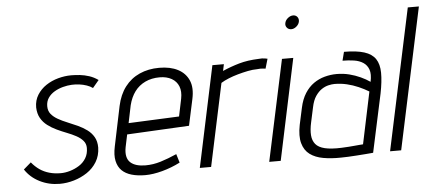

<svg xmlns="http://www.w3.org/2000/svg" viewBox="-49 -820 2153 948"><g transform="rotate(-5 1027.0 -346.0)"><path d="M416 -439 447 -476Q426 -491 403 -498.5Q380 -506 357.5 -508.5Q335 -511 314 -511Q282 -511 249 -502Q216 -493 189 -475Q162 -457 145 -430Q128 -403 128 -368Q129 -337 141.5 -315Q154 -293 174.5 -277.5Q195 -262 219.5 -250.5Q244 -239 268.5 -229.5Q293 -220 313.5 -209Q334 -198 347 -183Q360 -168 360 -147Q360 -118 347 -96.5Q334 -75 312.5 -61.5Q291 -48 267 -41Q243 -34 221 -34Q190 -34 164 -41.5Q138 -49 117 -63.5Q96 -78 78 -100L41 -68Q67 -28 112.5 -5Q158 18 212 18Q247 18 282.5 7.5Q318 -3 348 -23Q378 -43 396.5 -73.5Q415 -104 416 -144Q416 -175 403.5 -196.5Q391 -218 370.5 -233Q350 -248 325 -259.5Q300 -271 275 -281Q250 -291 229 -303Q208 -315 195.5 -330.5Q183 -346 183 -369Q183 -393 195 -410.5Q207 -428 226.5 -439.5Q246 -451 268.5 -457Q291 -463 312 -464Q331 -465 350 -462.5Q369 -460 386.5 -454Q404 -448 416 -439Z M551 -134 564 -196 872 -212 900 -342Q912 -397 896 -434Q880 -471 842.5 -490.5Q805 -510 750 -510Q696 -510 652.5 -490.5Q609 -471 580 -433Q551 -395 539 -339L498 -142Q489 -100 495.5 -70.5Q502 -41 520.5 -23Q539 -5 568.5 3.5Q598 12 636 12Q674 12 720.5 -0.5Q767 -13 810 -35L797 -78Q754 -59 716.5 -47.5Q679 -36 641 -36Q617 -36 598 -41.5Q579 -47 566.5 -58.5Q554 -70 550 -89Q546 -108 551 -134ZM845 -349 827 -262 576 -251 594 -338Q604 -378 624.5 -405.5Q645 -433 676.5 -448Q708 -463 748 -463Q783 -463 807.5 -449Q832 -435 842 -409.5Q852 -384 845 -349Z M1273 -460 1287 -508Q1287 -508 1274 -510.5Q1261 -513 1242 -511Q1188 -509 1146 -497Q1104 -485 1063 -467L1070 -500H1013L907 0H963L1050 -409Q1066 -419 1088 -428Q1110 -437 1135 -444Q1160 -451 1185 -456Q1210 -461 1231 -461Q1248 -463 1260.5 -461.5Q1273 -460 1273 -460Z M1251 0H1308L1414 -501H1358ZM1431 -710Q1418 -710 1405.5 -700Q1393 -690 1390 -676Q1387 -663 1395 -653Q1403 -643 1417 -643Q1430 -643 1442 -653Q1454 -663 1457 -676Q1460 -690 1452.5 -700Q1445 -710 1431 -710Z M1784 -350Q1764 -364 1738 -376Q1712 -388 1682.5 -395.5Q1653 -403 1620 -403Q1590 -403 1560.5 -395Q1531 -387 1506 -369.5Q1481 -352 1462.5 -323Q1444 -294 1435 -252L1417 -169Q1406 -114 1416 -78Q1426 -42 1452.5 -22.5Q1479 -3 1518.5 4Q1558 11 1606 10Q1621 10 1641.5 9Q1662 8 1684 6.5Q1706 5 1725 3.5Q1744 2 1755.5 1Q1767 0 1766 0L1828 -288Q1840 -348 1839.5 -390.5Q1839 -433 1821.5 -459Q1804 -485 1766 -497Q1728 -509 1666 -509L1655 -466Q1684 -466 1711 -462Q1738 -458 1757 -445.5Q1776 -433 1784 -410.5Q1792 -388 1784 -350ZM1774 -303 1720 -46Q1720 -46 1715 -45.5Q1710 -45 1701 -44.5Q1692 -44 1678.5 -42.5Q1665 -41 1648.5 -40Q1632 -39 1612 -38Q1561 -36 1530 -43.5Q1499 -51 1484.5 -68.5Q1470 -86 1468 -113Q1466 -140 1474 -176L1490 -250Q1497 -284 1511 -304.5Q1525 -325 1541.5 -336Q1558 -347 1575 -351Q1592 -355 1605 -355Q1637 -355 1666.5 -348Q1696 -341 1723.5 -329Q1751 -317 1774 -303Z M1850 0H1905L2054 -700H1999Z"/></g></svg>

Font: Advent Pro
Style: Italic
Weight: 400
Italic angle: -12°
Designer: VivaRado, Andreas Kalpakidis
Foundry: VivaRado, Andreas Kalpakidis
Version: Version 3.000